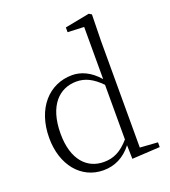

<svg xmlns="http://www.w3.org/2000/svg" viewBox="-146 -907 909 1027"><g transform="rotate(-20 308.5 -393.0)"><path d="M432 9 591 0V-27L490 -34V-641L493 -791L478 -800L338 -773V-746L431 -742V-445C384 -500 331 -522 281 -522C151 -522 52 -417 52 -247C52 -94 140 14 267 14C330 14 386 -12 430 -69ZM430 -102C383 -48 340 -27 284 -27C189 -27 117 -99 117 -248C117 -411 196 -482 291 -482C341 -482 383 -461 430 -413Z"/></g></svg>

Font: Noto Serif TC ExtraLight
Style: Regular
Weight: 200
Designer: Ryoko NISHIZUKA 西塚涼子 (kana & ideographs); Frank Grießhammer (Latin, Greek & Cyrillic); Wenlong ZHANG 张文龙 (bopomofo); San
Foundry: Adobe
Version: Version 2.001;hotconv 1.1.0;makeotfexe 2.6.0